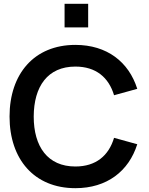

<svg xmlns="http://www.w3.org/2000/svg" viewBox="-20 -970 778 1005"><path d="M374.5 15C540 15 654 -74 698.5 -215L577 -248.5C549 -155 482 -98.5 374.5 -98.5C229.5 -98.5 156.5 -202.5 156.5 -360C157 -517.5 229.5 -621.5 374.5 -621.5C482 -621.5 549 -565 577 -471.5L698.5 -505C654 -646 540 -735 374.5 -735C159 -735 30 -583.5 30 -360C30 -136.5 159 15 374.5 15ZM318 -826.5H441.5V-950H318Z"/></svg>

Font: Manrope
Style: Bold
Weight: 700
Designer: Mikhail Sharanda
Foundry: Mikhail Sharanda
Version: Version 4.505;FEAKit 1.0